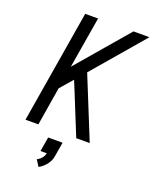

<svg xmlns="http://www.w3.org/2000/svg" viewBox="-175 -834 950 1177"><g transform="rotate(20 300.0 -245.0)"><path d="M50 0 172 -735H256L200 -400L487 -735H591L306 -402L469 0H381L270 -274L246 -332L175 -250L134 0ZM224 245 198 204Q215 196 227.5 181Q240 166 243 149H202L218 55H312L296 149Q294 164 287.5 178Q281 192 271.5 204.5Q262 217 249.5 227.5Q237 238 224 245Z"/></g></svg>

Font: Iosevka SS04 Extended Oblique
Style: Regular
Weight: 400
Width: 7
Italic angle: -9°
Monospace: yes
Designer: Belleve Invis
Foundry: Belleve Invis
Version: Version 19.0.0; ttfautohint (v1.8.4)